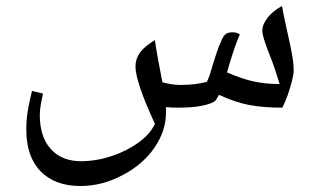

<svg xmlns="http://www.w3.org/2000/svg" viewBox="-20 -495 1053 642"><path d="M249 127Q164 127 116 78Q68 29 68 -61Q68 -81 69.5 -98Q71 -115 75 -136.5Q79 -158 87 -191L124 -182Q113 -136 113 -111Q113 -38 149.5 3Q186 44 251 44Q301 44 351.5 27.5Q402 11 442 -17.5Q482 -46 498 -81Q465 -152 449 -200Q433 -248 433 -272Q433 -298 447.5 -318.5Q462 -339 498 -361Q500 -347 502.5 -330.5Q505 -314 510 -288.5Q515 -263 523 -220Q538 -216 553 -213.5Q568 -211 583 -211Q611 -211 633 -214Q655 -217 671 -221Q678 -233 683 -250Q695 -291 704 -317.5Q713 -344 718 -354Q726 -374 734 -380.5Q742 -387 758 -387Q772 -387 782 -380Q775 -365 764 -333.5Q753 -302 739 -253Q789 -231 829 -222.5Q869 -214 915 -214Q909 -234 900 -261.5Q891 -289 877 -323Q867 -349 862 -366.5Q857 -384 857 -391Q857 -413 874.5 -435.5Q892 -458 923 -475Q927 -451 934.5 -417Q942 -383 947 -360Q953 -333 957.5 -307Q962 -281 962 -258Q962 -248 956.5 -225.5Q951 -203 942.5 -178.5Q934 -154 924 -135Q860 -135 813 -144Q766 -153 712 -178L703 -162Q696 -150 658 -142Q640 -138 618.5 -136.5Q597 -135 571 -135Q562 -135 553 -135.5Q544 -136 535 -137V-118Q535 -57 496 -0.5Q457 56 389 91Q355 109 320 118Q285 127 249 127Z"/></svg>

Font: Noto Naskh Arabic UI
Style: Regular
Weight: 400
Designer: Monotype Design Team, David Williams, Mohamad Dakak and Nizar Qandah
Foundry: Monotype Imaging Inc.
Version: Version 2.014